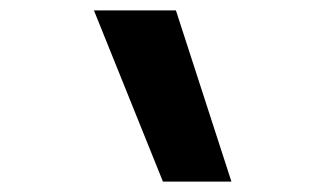

<svg xmlns="http://www.w3.org/2000/svg" viewBox="-20 -792 640 370"><path d="M294 -442 161 -772H319L426 -442Z"/></svg>

Font: Iosevka HT Extrabold Extended
Style: Regular
Weight: 800
Width: 7
Monospace: yes
Designer: Belleve Invis
Foundry: Belleve Invis
Version: Version 32.3.0; ttfautohint (v1.8.4)